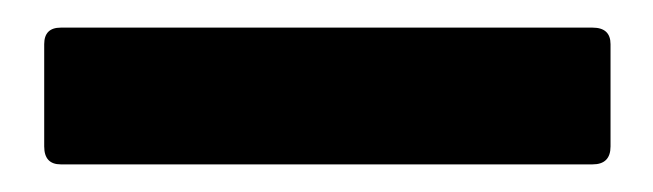

<svg xmlns="http://www.w3.org/2000/svg" viewBox="-20 36 473 139"><path d="M24 155Q12 155 12 142V68Q12 56 24 56H409Q422 56 422 68V142Q422 155 409 155Z"/></svg>

Font: Sofia Sans Condensed ExtraBold
Style: Regular
Weight: 800
Designer: Botio Nikoltchev, Ani Petrova
Foundry: lettersoup
Version: Version 4.101